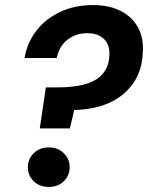

<svg xmlns="http://www.w3.org/2000/svg" viewBox="-20 -732 584 758"><path d="M137 -225 161 -387H209Q250 -387 286.5 -393Q323 -399 350.5 -413Q378 -427 394.5 -452.5Q411 -478 412 -517Q413 -543 403 -561.5Q393 -580 373.5 -590.5Q354 -601 325 -601Q293 -601 267.5 -588.5Q242 -576 226 -554.5Q210 -533 204 -503H77Q87 -563 123 -610Q159 -657 216.5 -684.5Q274 -712 347 -712Q409 -712 454 -690Q499 -668 523 -627Q547 -586 544 -529Q542 -455 506 -403.5Q470 -352 410 -325.5Q350 -299 273 -298L256 -225ZM173 6Q136 6 113 -16.5Q90 -39 90 -72Q90 -104 113 -127Q136 -150 173 -150Q209 -150 232 -127Q255 -104 255 -72Q255 -39 232 -16.5Q209 6 173 6Z"/></svg>

Font: DM Sans 16pt
Style: Bold Italic
Weight: 700
Italic angle: -10°
Version: Version 4.004;gftools[0.9.30]